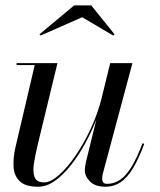

<svg xmlns="http://www.w3.org/2000/svg" viewBox="-20 -700 607 730"><path d="M125 10Q77 10 55.2 -10.8Q33.5 -31.5 31.5 -65.8Q29.5 -100 39 -141L112 -452.5H43V-460H198.5L124 -152.5Q114.5 -113 109.2 -80Q104 -47 111.5 -26.8Q119 -6.5 148 -6.5Q172.5 -6.5 204.2 -34.5Q236 -62.5 267.8 -109Q299.5 -155.5 325.8 -212.5Q352 -269.5 366.5 -327H372.5Q363.5 -288.5 345.5 -243.2Q327.5 -198 303 -153.2Q278.5 -108.5 249.2 -71.5Q220 -34.5 188.5 -12.2Q157 10 125 10ZM381 10Q342 10 322.2 -10Q302.5 -30 302.5 -52.5Q302.5 -58.5 303.8 -67.8Q305 -77 307 -85L399 -460H483.5L370.5 -38Q369.5 -33.5 369 -28.8Q368.5 -24 368.5 -20Q368.5 -1 387 -1Q414.5 -1 437.2 -16.8Q460 -32.5 480.5 -66.5Q501 -100.5 522 -155.5L528.5 -153Q507 -95.5 485.2 -59.5Q463.5 -23.5 438 -6.8Q412.5 10 381 10ZM134.5 -565 130 -569.5 262 -679.5H327L415.5 -569.5L411 -564.5L292.5 -634.5Z"/></svg>

Font: Bodoni Moda 28pt
Style: Italic
Weight: 400
Italic angle: -13°
Designer: Owen Earl
Foundry: indestructible type
Version: Version 2.004